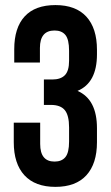

<svg xmlns="http://www.w3.org/2000/svg" viewBox="-20 -728 436 756"><path d="M252 -488.8V-527.8Q252 -572.8 237.5 -590.3Q223.1 -607.9 194.8 -607.9Q137.2 -607.9 137.2 -539.1V-481.9H36.1V-534.2Q36.1 -618.7 77.1 -663.3Q118.2 -708 198.2 -708Q278.3 -708 320.1 -662.4Q361.8 -616.7 361.8 -532.2V-514.2Q361.8 -401.9 285.2 -370.1Q361.8 -336.9 361.8 -223.1V-168Q361.8 -83.5 320.1 -37.8Q278.3 7.8 198.2 7.8Q118.2 7.8 76.2 -37.8Q34.2 -83.5 34.2 -168V-245.1H138.2V-161.1Q138.2 -91.8 194.8 -91.8Q223.1 -91.8 237.5 -109.4Q252 -127 252 -170.9V-226.1Q252 -273.9 235.1 -294.4Q218.3 -314.9 180.2 -314.9H152.8V-415H186Q218.8 -415 235.4 -431.9Q252 -448.7 252 -488.8Z"/></svg>

Font: Bebas Neue Bold
Style: Regular
Weight: 700
Designer: Ryoichi Tsunekawa
Foundry: Ryoichi Tsunekawa
Version: Version 1.300